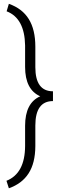

<svg xmlns="http://www.w3.org/2000/svg" viewBox="-20 -800 338 1016"><path d="M14.2 156.7Q112.3 117.7 112.8 -27.8V-134.3Q112.8 -255.4 192.9 -290.5Q112.8 -325.7 112.8 -445.8V-559.6Q110.4 -703.6 15.1 -740.2L26.9 -779.8Q97.7 -754.9 132.3 -699Q167 -643.1 167 -552.7V-444.3Q167 -316.9 260.3 -316.9V-265.1Q167 -265.1 167 -135.7V-26.9Q166.5 63 131.3 117.4Q96.2 171.9 26.9 196.3Z"/></svg>

Font: TypoPRO Roboto
Style: Regular
Weight: 300
Designer: Google
Version: Version 2.136; 2016